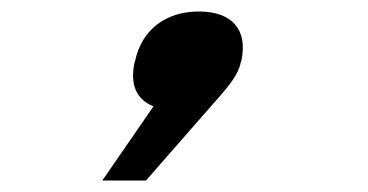

<svg xmlns="http://www.w3.org/2000/svg" viewBox="-20 -184 640 334"><path d="M215 -78 214 -75C206 -37 217 -11 247 1L158 130H234L353 -6C381 -37 395 -56 399 -76L400 -79C411 -131 385 -164 326 -164C266 -164 226 -130 215 -78Z"/></svg>

Font: LT Wave Mono Black
Style: Italic
Weight: 900
Designer: Daniel Lyons
Version: Version 2.5 (Glyphs App)